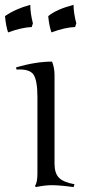

<svg xmlns="http://www.w3.org/2000/svg" viewBox="-41 -761 351 789"><path d="M183.1 -87.9Q183.1 -49.3 201.2 -30.8Q219.2 -12.2 265.1 -3.9L261.2 7.8Q205.1 0 170.9 0Q144 0 106 7.8L103 2.9Q112.8 -11.2 112.8 -48.8V-361.8Q112.8 -431.2 96.4 -454.8Q80.1 -478.5 26.9 -475.1L24.9 -483.9Q105.5 -507.8 172.9 -507.8Q183.1 -482.4 183.1 -452.1ZM-20.5 -694.8Q22.5 -724.6 83.5 -741.2Q83.5 -707 94.2 -665L89.4 -649.9Q49.3 -648.4 -7.8 -627.9Q-16.6 -653.8 -20.5 -694.8ZM157.2 -694.8Q189.9 -722.2 261.2 -741.2Q261.2 -709 272.5 -665L267.6 -649.9Q227.5 -648.9 170.4 -627.9Q160.6 -655.8 157.2 -694.8Z"/></svg>

Font: Junge
Style: Regular
Weight: 400
Designer: Alexei Vanyashin
Foundry: Cyreal (www.cyreal.org)
Version: Version 1.002